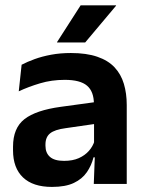

<svg xmlns="http://www.w3.org/2000/svg" viewBox="-20 -706 556 737"><path d="M340 0 344.5 -120 341 -131V-284.5L340.5 -306.5Q340.5 -354.5 314.2 -377Q288 -399.5 228.5 -399.5Q178 -399.5 133.8 -386.2Q89.5 -373 52 -355.5L63 -457.5Q85 -469 113.2 -479.2Q141.5 -489.5 176.5 -496Q211.5 -502.5 252 -502.5Q312 -502.5 353.5 -488.2Q395 -474 419.8 -447.5Q444.5 -421 455.5 -384.2Q466.5 -347.5 466.5 -303V0ZM179.5 11.5Q106.5 11.5 68.2 -25Q30 -61.5 30 -129V-143Q30 -214.5 74 -248.8Q118 -283 213.5 -296L352.5 -315L360 -232.5L232 -214Q190 -208.5 172.2 -194Q154.5 -179.5 154.5 -151.5V-146.5Q154.5 -119 171.8 -103.8Q189 -88.5 226 -88.5Q259 -88.5 282.5 -99Q306 -109.5 321.2 -126.8Q336.5 -144 343 -165.5L361 -102H339Q331 -70.5 313.2 -44.8Q295.5 -19 263.5 -3.8Q231.5 11.5 179.5 11.5ZM289.5 -685.5H425.5V-684L307 -543H199V-544.5Z"/></svg>

Font: Anek Bangla SemiBold
Style: Regular
Weight: 600
Designer: Sulekha Rajkumar (Bangla), Yesha Goshar (Latin)
Foundry: Ek Type
Version: Version 1.003